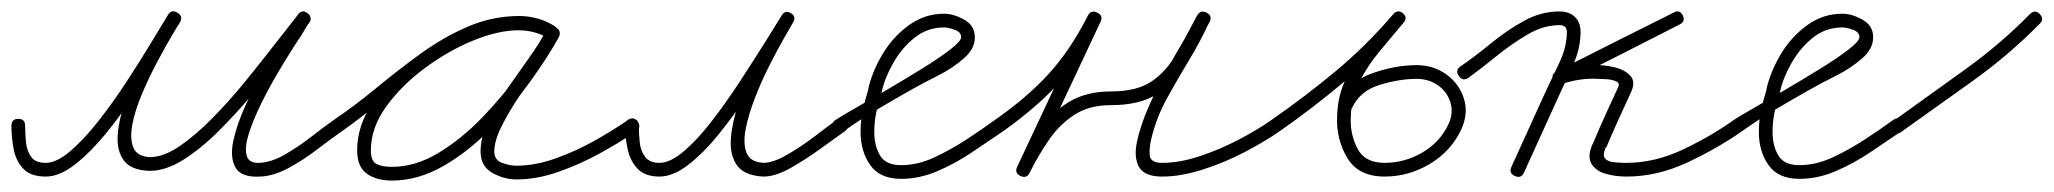

<svg xmlns="http://www.w3.org/2000/svg" viewBox="-32 -297 3594 336"><path d="M-12 -77Q-12 -89 0 -89Q12 -89 12 -77Q12 -63 13.5 -48Q15 -33 22.5 -22.5Q30 -12 48 -12Q67 -12 91 -32.5Q115 -53 140.5 -85.5Q166 -118 189.5 -154Q213 -190 232 -221.5Q251 -253 262 -271Q268 -281 278 -275Q289 -269 283 -258Q279 -252 267.5 -232.5Q256 -213 242 -186.5Q228 -160 216 -131.5Q204 -103 199.5 -78.5Q195 -54 201.5 -38.5Q208 -23 231 -22Q231 -22 231 -22Q230 -22 230 -22Q254 -22 282 -41Q310 -60 340 -90.5Q370 -121 398 -155.5Q426 -190 450 -221Q474 -252 490 -272Q497 -281 506 -274Q515 -268 509 -258Q502 -246 494 -233Q491 -229 479.5 -211Q468 -193 453 -167.5Q438 -142 424.5 -114.5Q411 -87 403.5 -63.5Q396 -40 399.5 -25.5Q403 -11 422 -12Q443 -13 466.5 -26.5Q490 -40 512.5 -57.5Q535 -75 552 -87Q552 -87 552 -87Q552 -87 552 -87Q562 -94 569 -84Q576 -74 566 -67Q547 -54 523 -35.5Q499 -17 473 -3Q447 11 424 12Q390 14 380 -4Q370 -22 376.5 -51.5Q383 -81 399 -115.5Q415 -150 434.5 -183Q454 -216 469 -240Q484 -264 489 -271Q495 -280 505 -273Q516 -266 509 -257Q491 -235 466 -202Q441 -169 411.5 -134Q382 -99 351 -68Q320 -37 289 -17.5Q258 2 230 2Q230 2 230 2Q230 2 230 2Q197 1 184.5 -16.5Q172 -34 174 -61Q176 -88 187 -119.5Q198 -151 213 -181.5Q228 -212 241.5 -235.5Q255 -259 262 -271Q268 -281 278 -275Q289 -268 282 -258Q270 -238 249.5 -204.5Q229 -171 204.5 -133.5Q180 -96 153 -63Q126 -30 99 -9Q72 12 48 12Q22 12 9 -1.5Q-4 -15 -8 -35.5Q-12 -56 -12 -77Q-12 -77 -12 -77Q-12 -77 -12 -77Z M566 -67Q556 -60 549 -70Q542 -80 552 -87Q589 -112 626.5 -143Q664 -174 704 -203Q744 -232 787 -250.5Q830 -269 877 -269Q893 -269 909 -264.5Q925 -260 939 -251Q948 -244 942 -235Q936 -225 926 -231Q903 -244 875 -244Q840 -244 796 -226Q752 -208 711 -177.5Q670 -147 643.5 -110Q617 -73 617 -34Q617 -15 627 -10Q637 -5 654 -5Q695 -5 735.5 -29.5Q776 -54 812.5 -92Q849 -130 878 -170.5Q907 -211 924 -244Q930 -254 941 -249Q951 -243 946 -232Q935 -213 916.5 -186.5Q898 -160 879 -132Q860 -104 846.5 -77.5Q833 -51 833 -32Q833 -17 846.5 -12Q860 -7 872 -7Q904 -7 939.5 -19.5Q975 -32 1008 -50.5Q1041 -69 1067 -87Q1077 -94 1084 -84Q1091 -74 1081 -67Q1053 -48 1017.5 -28.5Q982 -9 944.5 4Q907 17 872 17Q850 17 829.5 5.5Q809 -6 809 -32Q809 -57 822 -84.5Q835 -112 854.5 -140Q874 -168 893 -194.5Q912 -221 924 -244Q930 -254 941 -249Q951 -243 946 -232Q926 -196 895 -153Q864 -110 825.5 -70.5Q787 -31 743 -6Q699 19 654 19Q627 19 610 7Q593 -5 593 -34Q593 -78 621.5 -119.5Q650 -161 694 -194.5Q738 -228 786.5 -248Q835 -268 875 -268Q909 -268 938 -251Q948 -246 941 -235Q934 -225 925 -231Q915 -239 902 -242Q889 -245 877 -245Q833 -245 791.5 -226.5Q750 -208 711.5 -180Q673 -152 636.5 -121.5Q600 -91 566 -67Q566 -67 566 -67Q566 -67 566 -67Z M1062 -77Q1062 -89 1074 -89Q1086 -89 1086 -77Q1086 -63 1087.5 -48Q1089 -33 1097 -22.5Q1105 -12 1122 -12Q1141 -12 1165 -32.5Q1189 -53 1214 -85.5Q1239 -118 1262.5 -154Q1286 -190 1305.5 -221Q1325 -252 1336 -270Q1342 -280 1352 -274Q1362 -268 1356 -258Q1352 -251 1340.5 -231Q1329 -211 1315 -183.5Q1301 -156 1289.5 -126.5Q1278 -97 1273 -71.5Q1268 -46 1274.5 -29.5Q1281 -13 1305 -12Q1305 -12 1304 -12Q1304 -12 1304 -12Q1321 -12 1346 -26.5Q1371 -41 1394.5 -59Q1418 -77 1432 -87Q1442 -94 1449 -84Q1456 -74 1446 -67Q1429 -55 1403.5 -36.5Q1378 -18 1351.5 -3Q1325 12 1304 12Q1304 12 1304 12Q1303 12 1303 12Q1270 10 1257.5 -8Q1245 -26 1247 -54Q1249 -82 1260 -114.5Q1271 -147 1286 -178.5Q1301 -210 1315 -234.5Q1329 -259 1336 -270Q1342 -280 1352 -274Q1362 -268 1356 -258Q1343 -237 1323 -203.5Q1303 -170 1278 -133Q1253 -96 1226.5 -63Q1200 -30 1173 -9Q1146 12 1122 12Q1097 12 1084 -1.5Q1071 -15 1066.5 -35.5Q1062 -56 1062 -77Q1062 -77 1062 -77Q1062 -77 1062 -77Z M1444 -67Q1434 -60 1427 -70Q1420 -80 1430 -87Q1439 -93 1463.5 -107Q1488 -121 1519.5 -139.5Q1551 -158 1581 -176.5Q1611 -195 1630.5 -210Q1650 -225 1650 -232Q1650 -241 1638.5 -245Q1627 -249 1620 -249Q1591 -249 1568.5 -231Q1546 -213 1531 -186.5Q1516 -160 1511 -136Q1511 -136 1511 -135Q1510 -135 1510 -134Q1505 -117 1501.5 -100.5Q1498 -84 1498 -66Q1498 -42 1508 -25Q1518 -8 1545 -8Q1574 -8 1603 -21.5Q1632 -35 1659.5 -53Q1687 -71 1709 -87Q1709 -87 1709 -87Q1709 -87 1709 -87Q1719 -94 1726 -84Q1733 -74 1723 -67Q1698 -50 1669 -30.5Q1640 -11 1608.5 2.5Q1577 16 1545 16Q1508 16 1491 -8Q1474 -32 1474 -66Q1474 -86 1478 -104.5Q1482 -123 1488 -142Q1488 -142 1487 -141Q1487 -140 1487 -140Q1494 -171 1512 -201.5Q1530 -232 1558 -252.5Q1586 -273 1620 -273Q1637 -273 1655.5 -262.5Q1674 -252 1674 -232Q1674 -221 1669 -212Q1664 -203 1656 -196Q1636 -178 1610 -165Q1584 -152 1561 -139Q1531 -122 1501.5 -104.5Q1472 -87 1444 -67Q1444 -67 1444 -67Q1444 -67 1444 -67Z M1723 -67Q1713 -60 1706 -70Q1699 -80 1709 -87Q1765 -126 1803 -167.5Q1841 -209 1872 -270Q1878 -280 1888 -275Q1899 -270 1894 -259Q1863 -193 1832 -127Q1801 -61 1770 5Q1765 16 1754 11Q1743 5 1748 -5Q1766 -40 1787 -70Q1808 -100 1838.5 -118.5Q1869 -137 1912 -137Q1958 -137 1984 -155Q2010 -173 2027 -203.5Q2044 -234 2063 -270Q2069 -280 2079 -275Q2090 -270 2085 -260Q2069 -225 2049 -192Q2029 -159 2010.5 -125.5Q1992 -92 1983 -55Q1979 -39 1980 -25.5Q1981 -12 2002 -12Q2032 -12 2067 -23.5Q2102 -35 2135.5 -52.5Q2169 -70 2193 -87Q2203 -94 2210 -84Q2217 -74 2207 -67Q2181 -49 2145.5 -30.5Q2110 -12 2072 0Q2034 12 2002 12Q1971 12 1961.5 -4.5Q1952 -21 1957.5 -48Q1963 -75 1977 -107.5Q1991 -140 2008.5 -172Q2026 -204 2041.5 -229.5Q2057 -255 2063 -269Q2068 -280 2079 -275Q2090 -269 2085 -259Q2063 -218 2043 -185Q2023 -152 1993 -132.5Q1963 -113 1912 -113Q1874 -113 1848 -96Q1822 -79 1803.5 -52Q1785 -25 1770 5Q1765 16 1754 11Q1743 6 1748 -5Q1779 -71 1810 -137Q1841 -203 1872 -270Q1877 -280 1888 -275Q1899 -270 1894 -259Q1861 -195 1821 -151.5Q1781 -108 1723 -67Q1723 -67 1723 -67Q1723 -67 1723 -67Z M2207 -67Q2197 -60 2190 -70Q2183 -80 2193 -87Q2252 -128 2305.5 -172.5Q2359 -217 2406 -272Q2414 -281 2423 -274Q2432 -266 2424 -257Q2404 -233 2383 -208Q2362 -183 2347.5 -155Q2333 -127 2332 -94Q2332 -94 2332 -94Q2332 -94 2332 -94Q2332 -94 2332 -94Q2332 -94 2332 -94Q2330 -64 2343 -38Q2356 -12 2391 -12Q2426 -12 2457 -30Q2488 -48 2503 -80Q2512 -100 2506 -118.5Q2500 -137 2484 -148Q2468 -159 2447 -159Q2447 -159 2447 -159Q2447 -159 2447 -159Q2447 -159 2447 -159Q2447 -159 2447 -159Q2417 -159 2382.5 -148.5Q2348 -138 2334 -108Q2334 -108 2334 -108Q2334 -108 2334 -108Q2329 -97 2318 -102Q2307 -107 2312 -118Q2330 -155 2370 -169Q2410 -183 2447 -183Q2447 -183 2447 -183Q2447 -183 2447 -183Q2447 -183 2447 -183Q2447 -183 2447 -183Q2477 -183 2499.5 -166.5Q2522 -150 2530 -124Q2538 -98 2525 -70Q2507 -32 2470 -10Q2433 12 2391 12Q2345 12 2325.5 -21Q2306 -54 2308 -94Q2308 -94 2308 -94Q2308 -94 2308 -94Q2308 -94 2308 -94Q2309 -131 2324.5 -161.5Q2340 -192 2362 -219Q2384 -246 2406 -272Q2413 -281 2423 -273Q2432 -266 2424 -257Q2376 -201 2321.5 -155Q2267 -109 2207 -67Q2207 -67 2207 -67Q2207 -67 2207 -67Z M2538 -161Q2528 -154 2521 -164Q2514 -174 2524 -181Q2549 -198 2577 -221Q2605 -244 2635 -260.5Q2665 -277 2697 -277Q2714 -277 2724 -267.5Q2734 -258 2734 -241Q2734 -212 2720.5 -182.5Q2707 -153 2695 -127Q2680 -94 2665 -61Q2650 -28 2635 5Q2635 5 2635 5Q2635 5 2635 5Q2630 16 2619 11Q2608 6 2613 -5Q2628 -38 2643 -71Q2658 -104 2673 -137Q2684 -160 2697 -187.5Q2710 -215 2710 -241Q2710 -253 2697 -253Q2669 -253 2641 -236.5Q2613 -220 2586.5 -198.5Q2560 -177 2538 -161Q2538 -161 2538 -161Q2538 -161 2538 -161ZM2897 -275Q2907 -281 2913 -270Q2918 -259 2907 -254Q2856 -228 2805 -202Q2754 -176 2702 -150Q2697 -148 2693.5 -150.5Q2690 -153 2688 -157Q2686 -162 2687 -166.5Q2688 -171 2693 -173Q2711 -178 2729 -181Q2747 -184 2765 -183Q2765 -183 2765 -183Q2765 -183 2765 -183Q2778 -183 2794.5 -179Q2811 -175 2821 -164.5Q2831 -154 2822 -135Q2822 -135 2822 -135Q2822 -135 2822 -135Q2811 -111 2800 -87Q2789 -63 2779 -39Q2779 -39 2778 -39Q2778 -39 2778 -39Q2772 -25 2777 -19.5Q2782 -14 2793 -13Q2804 -12 2814 -12Q2864 -12 2913.5 -35.5Q2963 -59 3002 -87Q3012 -94 3019 -84Q3026 -74 3016 -67Q2973 -37 2920.5 -12.5Q2868 12 2814 12Q2795 12 2777.5 7Q2760 2 2752.5 -11.5Q2745 -25 2757 -49Q2757 -49 2757 -49Q2757 -49 2757 -49Q2767 -73 2778 -97Q2789 -121 2800 -145Q2800 -145 2800 -145Q2800 -145 2800 -145Q2803 -152 2795.5 -155Q2788 -158 2778 -158.5Q2768 -159 2765 -159Q2765 -159 2765 -159Q2765 -159 2765 -159Q2748 -160 2732 -157.5Q2716 -155 2701 -150Q2690 -146 2686 -157Q2682 -167 2692 -172Q2743 -198 2794 -223.5Q2845 -249 2897 -275Q2897 -275 2897 -275Q2897 -275 2897 -275Z M3016 -67Q3006 -60 2999 -70Q2992 -80 3002 -87Q3011 -93 3035.5 -107Q3060 -121 3091.5 -139.5Q3123 -158 3153 -176.5Q3183 -195 3202.5 -210Q3222 -225 3222 -232Q3222 -241 3210.5 -245Q3199 -249 3192 -249Q3163 -249 3140.5 -231Q3118 -213 3103 -186.5Q3088 -160 3083 -136Q3083 -136 3083 -135Q3082 -135 3082 -134Q3077 -117 3073.5 -100.5Q3070 -84 3070 -66Q3070 -42 3080 -25Q3090 -8 3117 -8Q3146 -8 3175 -21.5Q3204 -35 3231.5 -53Q3259 -71 3281 -87Q3281 -87 3281 -87Q3281 -87 3281 -87Q3291 -94 3298 -84Q3305 -74 3295 -67Q3270 -50 3241 -30.5Q3212 -11 3180.5 2.5Q3149 16 3117 16Q3080 16 3063 -8Q3046 -32 3046 -66Q3046 -86 3050 -104.5Q3054 -123 3060 -142Q3060 -142 3059 -141Q3059 -140 3059 -140Q3066 -171 3084 -201.5Q3102 -232 3130 -252.5Q3158 -273 3192 -273Q3209 -273 3227.5 -262.5Q3246 -252 3246 -232Q3246 -221 3241 -212Q3236 -203 3228 -196Q3208 -178 3182 -165Q3156 -152 3133 -139Q3103 -122 3073.5 -104.5Q3044 -87 3016 -67Q3016 -67 3016 -67Q3016 -67 3016 -67Z M3278 -69Q3271 -78 3281 -85Q3342 -129 3405 -174Q3468 -219 3520 -272Q3520 -272 3520 -272Q3520 -272 3520 -272Q3529 -281 3537 -273Q3546 -264 3538 -256Q3484 -201 3420.5 -155.5Q3357 -110 3295 -66Q3285 -59 3278 -69Z"/></svg>

Font: FRB American Cursive Light
Style: Italic
Weight: 300
Italic angle: -25°
Version: Version 2.0;Modular Font Editor K font №1